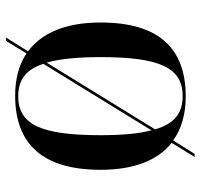

<svg xmlns="http://www.w3.org/2000/svg" viewBox="-34 -582 656 627"><g transform="rotate(90 293.5 -268.0)"><path d="M147 -32 102 40H113L154 -27C191 -2 238 10 292 10C451 10 534 -81 534 -269C534 -380 502 -457 446 -501L492 -576H482L438 -506C401 -533 352 -547 295 -547C135 -547 53 -457 53 -269C53 -155 87 -77 147 -32ZM402 -447 184 -93C172 -135 166 -193 166 -269C166 -463 201 -537 293 -537C349 -537 383 -511 402 -447ZM294 0C241 0 207 -24 188 -82L405 -435C416 -394 421 -340 421 -269C421 -74 386 0 294 0Z"/></g></svg>

Font: Noto Serif Display Medium
Style: Regular
Weight: 500
Designer: Monotype Design Team
Foundry: Monotype Imaging Inc.
Version: Version 2.009